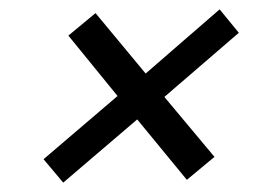

<svg xmlns="http://www.w3.org/2000/svg" viewBox="-20 -496 590 410"><path d="M115 -106 73 -156 231 -291 126 -420 184 -468 291 -339 449 -476 490 -426 331 -289 438 -161 379 -112 273 -241Z"/></svg>

Font: DM Sans 16pt
Style: Italic
Weight: 400
Italic angle: -10°
Version: Version 4.004;gftools[0.9.30]